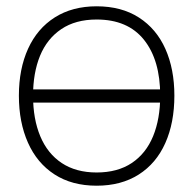

<svg xmlns="http://www.w3.org/2000/svg" viewBox="-20 -575 614 610"><path d="M78 -249V-291H504V-249ZM287 15Q208.5 15 153 -21Q97.5 -57 68.8 -121.8Q40 -186.5 40 -271Q40 -356 69.2 -420.2Q98.5 -484.5 154.2 -519.8Q210 -555 287 -555Q366 -555 421.5 -519.2Q477 -483.5 505.5 -419.5Q534 -355.5 534 -271Q534 -185 505.2 -120.5Q476.5 -56 420.8 -20.5Q365 15 287 15ZM287 -27Q353.5 -27 398.8 -57.2Q444 -87.5 466.5 -142.5Q489 -197.5 489 -271Q489 -384 437.5 -448.5Q386 -513 287 -513Q220 -513 174.8 -482.5Q129.5 -452 107.2 -397.8Q85 -343.5 85 -271Q85 -197 108 -142Q131 -87 176.2 -57Q221.5 -27 287 -27Z"/></svg>

Font: Manrope
Style: Regular
Weight: 400
Designer: Mikhail Sharanda
Foundry: Mikhail Sharanda
Version: Version 4.503